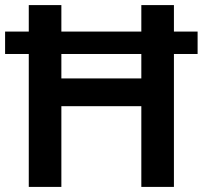

<svg xmlns="http://www.w3.org/2000/svg" viewBox="-20 -734 796 754"><path d="M93 0V-522H0V-610H93V-714H221V-610H535V-714H663V-610H756V-522H663V0H535V-317H221V0ZM221 -426H535V-522H221Z"/></svg>

Font: Noto Sans Gujarati SemiBold
Style: Regular
Weight: 600
Designer: Jelle Bosma - Monotype Design Team, Universal Thirst
Foundry: Monotype Imaging Inc.
Version: Version 2.106; ttfautohint (v1.8.4.7-5d5b)